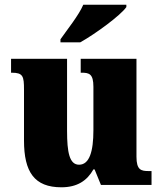

<svg xmlns="http://www.w3.org/2000/svg" viewBox="-20 -786 689 816"><path d="M237 -619V-606H321C387 -643 493 -721 517 -756V-766H334C315 -721 264 -658 237 -619ZM241 10C308 10 350 -18 377 -66H382L409 0H624V-59H612C580 -59 560 -63 560 -120V-536H323V-477H327C359 -477 377 -472 377 -417V-233C377 -142 360 -86 316 -86C275 -86 265 -139 265 -230V-536H27V-477H30C78 -477 82 -462 82 -405V-189C82 -55 126 10 241 10Z"/></svg>

Font: Noto Serif Bengali SemiCondensed Black
Style: Regular
Weight: 900
Width: 4
Designer: Juan Bruce, Universal Thirst, Indian Type Foundry and the Monotype Design Team.
Foundry: Monotype Imaging Inc.
Version: Version 2.003